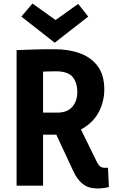

<svg xmlns="http://www.w3.org/2000/svg" viewBox="-20 -1052 656 1088"><path d="M74 0V-768Q123 -770 171.5 -771.5Q220 -773 291 -773Q371 -773 434.5 -749.5Q498 -726 534.5 -676Q571 -626 571 -545Q571 -480 542 -421.5Q513 -363 452 -326Q391 -289 295 -289H149V-414H306Q362 -414 390 -447Q418 -480 418 -529Q418 -585 391 -616.5Q364 -648 296 -648Q278 -648 248 -647Q218 -646 201 -644L224 -667V0ZM265 -362 410 -377 530 -132Q539 -115 549 -108Q559 -101 576 -101Q579 -101 583.5 -101Q588 -101 592 -102L597 8Q581 12 564 14Q547 16 533 16Q481 16 449 -9.5Q417 -35 396 -81ZM101 -958 164 -1032 304 -932H286L423 -1030L480 -958L290 -810Z"/></svg>

Font: Yaldevi
Style: Bold
Weight: 700
Designer: Sol Matas, Rajitha Manaperi, Kosala Senevirathne
Foundry: Mooniak
Version: Version 1.100